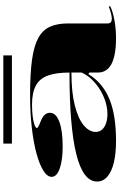

<svg xmlns="http://www.w3.org/2000/svg" viewBox="204 -924 735 1184"><g transform="rotate(-90 572.0 -332.5)"><path d="M577 -515Q709 -515 795 -503Q881 -491 930 -464Q979 -437 999 -391.5Q1019 -346 1019 -281V-36Q1019 -23 1026.5 -17Q1034 -11 1047 -11Q1062 -11 1082.5 -16.5Q1103 -22 1124 -30V-20Q1103 -10 1072 -2Q1041 6 1004 10.5Q967 15 930 15Q822 15 769 -13Q716 -41 716 -98Q716 -114 716 -122Q716 -130 716 -136Q716 -142 716 -149L707 -156Q679 -110 639.5 -77.5Q600 -45 549 -24.5Q498 -4 434.5 5.5Q371 15 294 15Q219 15 163 2Q107 -11 75.5 -37.5Q44 -64 44 -102Q44 -188 213 -230Q382 -272 716 -272Q716 -353 698 -404Q680 -455 636.5 -479Q593 -503 518 -503Q475 -503 442.5 -498.5Q410 -494 392 -487Q374 -480 374 -473Q374 -469 384 -463.5Q394 -458 419 -448Q468 -428 468 -393Q468 -355 412.5 -334.5Q357 -314 259 -314Q177 -314 125 -332Q73 -350 73 -382Q73 -409 111 -433Q149 -457 217 -475.5Q285 -494 377 -504.5Q469 -515 577 -515ZM716 -260Q594 -260 512.5 -239Q431 -218 390.5 -184Q350 -150 350 -110Q350 -87 365 -70.5Q380 -54 405 -46Q430 -38 461 -38Q494 -38 531 -48.5Q568 -59 604 -80Q640 -101 669.5 -130.5Q699 -160 716 -197ZM278 -627V-680H822V-627Z"/></g></svg>

Font: Kalnia Expanded Medium
Style: Regular
Weight: 500
Width: 7
Designer: Frida Medrano
Foundry: Frida Medrano
Version: Version 1.105